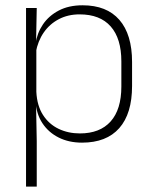

<svg xmlns="http://www.w3.org/2000/svg" viewBox="-20 -516 562 708"><path d="M282.5 10Q234 10 196.5 -8.8Q159 -27.5 136.5 -61.5Q114 -95.5 111.5 -141H98.5L114 -177.5Q116.5 -126.5 138.5 -92.2Q160.5 -58 196 -41Q231.5 -24 274.5 -24Q348.5 -24 388 -68.2Q427.5 -112.5 427.5 -197V-289.5Q427.5 -374 388.2 -418.5Q349 -463 273.5 -463Q230.5 -463 196.8 -445.2Q163 -427.5 141.2 -396Q119.5 -364.5 112 -322.5L99 -354H111Q116.5 -393.5 138.2 -425.8Q160 -458 196.8 -477.2Q233.5 -496.5 284.5 -496.5Q373.5 -496.5 420.2 -442.8Q467 -389 467 -287.5V-199Q467 -97 419.8 -43.5Q372.5 10 282.5 10ZM76 172V-486.5H115.5L113 -361L114 -346V-138.5L113 -128L115.5 4.5V172Z"/></svg>

Font: Anek Gurmukhi Medium ExtraLight
Style: Regular
Weight: 250
Version: Version 1.003